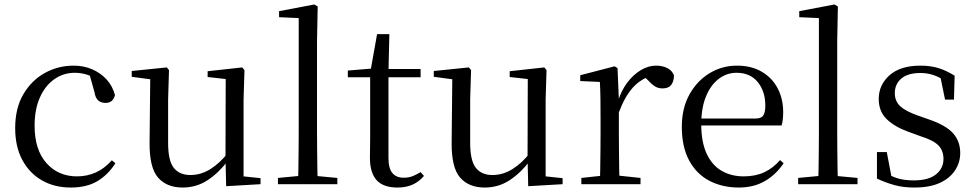

<svg xmlns="http://www.w3.org/2000/svg" viewBox="-20 -825 4367 860"><path d="M297 15Q224 15 168 -17Q112 -49 80 -108.5Q48 -168 48 -251Q48 -341 85 -403.5Q122 -466 181.5 -498.5Q241 -531 310 -531Q355 -531 393 -514.5Q431 -498 457.5 -469Q484 -440 495 -399Q486 -364 453 -364Q432 -364 419.5 -375.5Q407 -387 403 -413L378 -502L428 -462Q397 -482 370 -490.5Q343 -499 315 -499Q264 -499 223 -470Q182 -441 158.5 -388Q135 -335 135 -262Q135 -154 188 -94.5Q241 -35 325 -35Q370 -35 409 -52.5Q448 -70 481 -107L497 -94Q464 -42 416 -13.5Q368 15 297 15Z M798 15Q727 15 688 -29.5Q649 -74 650 -186L653 -484L675 -467L570 -481V-507L727 -523L737 -511L733 -380V-185Q733 -105 758.5 -73Q784 -41 833 -41Q880 -41 923 -68Q966 -95 1002 -142L1025 -103H999Q960 -51 910 -18Q860 15 798 15ZM993 9 990 -114V-116L991 -471L910 -480V-506L1065 -523L1075 -511L1071 -380V-35L1147 -27V0Z M1225 0V-28L1341 -39H1373L1491 -28V0ZM1315 0Q1316 -31 1316.5 -70.5Q1317 -110 1317.5 -151.5Q1318 -193 1318 -229V-744L1230 -748V-775L1388 -805L1403 -796L1400 -641V-229Q1400 -193 1400.5 -151.5Q1401 -110 1401.5 -70.5Q1402 -31 1403 0Z M1679 -479V-516H1864V-479ZM1760 15Q1697 15 1667 -18Q1637 -51 1637 -118Q1637 -142 1637.5 -161Q1638 -180 1638 -207V-479H1538V-509L1659 -519L1639 -504L1669 -672H1724L1720 -501V-489V-118Q1720 -71 1737.5 -50Q1755 -29 1788 -29Q1810 -29 1827 -35.5Q1844 -42 1864 -54L1879 -37Q1858 -12 1829 1.5Q1800 15 1760 15Z M2151 15Q2080 15 2041 -29.5Q2002 -74 2003 -186L2006 -484L2028 -467L1923 -481V-507L2080 -523L2090 -511L2086 -380V-185Q2086 -105 2111.5 -73Q2137 -41 2186 -41Q2233 -41 2276 -68Q2319 -95 2355 -142L2378 -103H2352Q2313 -51 2263 -18Q2213 15 2151 15ZM2346 9 2343 -114V-116L2344 -471L2263 -480V-506L2418 -523L2428 -511L2424 -380V-35L2500 -27V0Z M2584 0V-28L2695 -40H2736L2849 -28V0ZM2667 0Q2668 -24 2668.5 -65Q2669 -106 2669.5 -150.5Q2670 -195 2670 -229V-289Q2670 -341 2669.5 -381Q2669 -421 2667 -458L2579 -462V-488L2733 -528L2746 -520L2752 -379V-378V-229Q2752 -195 2752.5 -150.5Q2753 -106 2753.5 -65Q2754 -24 2755 0ZM2751 -319 2730 -371H2748Q2763 -420 2790 -455.5Q2817 -491 2850.5 -511Q2884 -531 2919 -531Q2948 -531 2970 -519.5Q2992 -508 2999 -486Q2998 -459 2986 -444Q2974 -429 2947 -429Q2928 -429 2913 -438.5Q2898 -448 2881 -467L2858 -489L2903 -487Q2851 -473 2814.5 -432.5Q2778 -392 2751 -319Z M3289 15Q3216 15 3158 -15Q3100 -45 3067 -106Q3034 -167 3034 -257Q3034 -341 3068.5 -402.5Q3103 -464 3159 -497.5Q3215 -531 3281 -531Q3346 -531 3392.5 -503.5Q3439 -476 3463.5 -429Q3488 -382 3488 -323Q3488 -287 3481 -263H3073V-294H3363Q3390 -294 3399 -308Q3408 -322 3408 -352Q3408 -416 3374 -457.5Q3340 -499 3279 -499Q3235 -499 3199 -471.5Q3163 -444 3142 -392.5Q3121 -341 3121 -269Q3121 -188 3145.5 -136Q3170 -84 3213 -59.5Q3256 -35 3311 -35Q3364 -35 3403.5 -53.5Q3443 -72 3474 -108L3490 -94Q3457 -44 3407 -14.5Q3357 15 3289 15Z M3555 0V-28L3671 -39H3703L3821 -28V0ZM3645 0Q3646 -31 3646.5 -70.5Q3647 -110 3647.5 -151.5Q3648 -193 3648 -229V-744L3560 -748V-775L3718 -805L3733 -796L3730 -641V-229Q3730 -193 3730.5 -151.5Q3731 -110 3731.5 -70.5Q3732 -31 3733 0Z M4075 15Q4027 15 3988 4.5Q3949 -6 3908 -25V-144H3952L3976 -18L3939 -20V-56Q3967 -37 3998 -27Q4029 -17 4073 -17Q4139 -17 4172.5 -44Q4206 -71 4206 -113Q4206 -150 4183.5 -173.5Q4161 -197 4100 -216L4048 -235Q3987 -257 3951.5 -291.5Q3916 -326 3916 -382Q3916 -445 3964.5 -488Q4013 -531 4103 -531Q4148 -531 4183.5 -520Q4219 -509 4256 -486L4253 -379H4213L4189 -496L4220 -490V-458Q4190 -479 4162 -488.5Q4134 -498 4103 -498Q4046 -498 4017 -473Q3988 -448 3988 -408Q3988 -372 4012 -349.5Q4036 -327 4090 -308L4141 -290Q4217 -264 4249 -228Q4281 -192 4281 -140Q4281 -97 4257.5 -61.5Q4234 -26 4189 -5.5Q4144 15 4075 15Z"/></svg>

Font: Noto Serif SC
Style: Regular
Weight: 400
Designer: Ryoko NISHIZUKA 西塚涼子 (kana & ideographs); Frank Grießhammer (Latin, Greek & Cyrillic); Wenlong ZHANG 张文龙 (bopomofo); San
Foundry: Adobe
Version: Version 2.002-H1;hotconv 1.1.0;makeotfexe 2.6.0